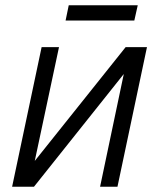

<svg xmlns="http://www.w3.org/2000/svg" viewBox="-20 -709 603 729"><path d="M229 -631H490L503 -689H241ZM26 0H109L450 -428L360 0H426L538 -530H457L112 -98L204 -530H138Z"/></svg>

Font: Geist Light
Style: Italic
Weight: 300
Italic angle: -12°
Designer: Basement.studio, Andrés Briganti, Mateo Zaragoza
Foundry: Basement.studio, Vercel, Andrés Briganti, Guido Ferreyra, Mateo Zaragoza
Version: Version 1.500